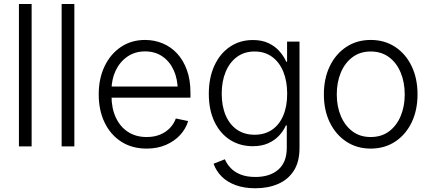

<svg xmlns="http://www.w3.org/2000/svg" viewBox="-20 -748 2202 981"><path d="M141.6 -727.5V0H76.7V-727.5Z M359.9 -727.5V0H294.9V-727.5Z M729.5 11.2Q654.3 11.2 599.4 -24.2Q544.4 -59.6 514.4 -122.1Q484.4 -184.6 484.4 -265.6Q484.4 -346.7 514.4 -409.4Q544.4 -472.2 597.9 -508.1Q651.4 -543.9 721.2 -543.9Q768.6 -543.9 810.5 -526.6Q852.5 -509.3 884.5 -475.1Q916.5 -440.9 934.8 -390.6Q953.1 -340.3 953.1 -274.9V-249H524.9V-305.7H917.5L888.2 -285.2Q888.2 -343.3 867.9 -388.4Q847.7 -433.6 810.1 -459.5Q772.5 -485.4 721.2 -485.4Q669.9 -485.4 631.3 -459Q592.8 -432.6 571.3 -387.9Q549.8 -343.3 549.8 -288.1V-257.3Q549.8 -194.8 571.8 -147.5Q593.8 -100.1 634 -74Q674.3 -47.9 729.5 -47.9Q768.1 -47.9 798.1 -60.3Q828.1 -72.8 848.4 -94.2Q868.7 -115.7 878.4 -142.6L941.4 -129.4Q929.7 -90.3 900.4 -58.3Q871.1 -26.4 827.6 -7.6Q784.2 11.2 729.5 11.2Z M1285.2 213.9Q1228 213.9 1184.8 198.2Q1141.6 182.6 1113 154.3Q1084.5 126 1071.3 88.4L1128.9 65.9Q1139.6 90.8 1159.4 111.3Q1179.2 131.8 1210.2 144Q1241.2 156.2 1285.2 156.2Q1358.4 156.2 1401.9 118.7Q1445.3 81.1 1445.3 6.8V-107.4H1440.9Q1428.2 -79.1 1405.8 -54.9Q1383.3 -30.8 1350.1 -15.9Q1316.9 -1 1271.5 -1Q1206.1 -1 1155.3 -33.4Q1104.5 -65.9 1075.7 -126.2Q1046.9 -186.5 1046.9 -268.6Q1046.9 -350.6 1075.4 -412.6Q1104 -474.6 1154.8 -509Q1205.6 -543.5 1272 -543.5Q1318.4 -543.5 1351.8 -527.6Q1385.3 -511.7 1407.7 -486.3Q1430.2 -460.9 1442.4 -432.6H1446.8V-535.6H1510.3V8.8Q1510.3 79.1 1481 124.5Q1451.7 169.9 1400.6 191.9Q1349.6 213.9 1285.2 213.9ZM1280.8 -59.6Q1332.5 -59.6 1369.9 -85Q1407.2 -110.4 1427.2 -157.5Q1447.3 -204.6 1447.3 -269.5Q1447.3 -333 1427.5 -381.6Q1407.7 -430.2 1370.4 -457.5Q1333 -484.9 1280.8 -484.9Q1228.5 -484.9 1190.9 -457.3Q1153.3 -429.7 1133.1 -381.1Q1112.8 -332.5 1112.8 -269.5Q1112.8 -206.1 1133.1 -158.7Q1153.3 -111.3 1190.9 -85.4Q1228.5 -59.6 1280.8 -59.6Z M1874 11.2Q1803.7 11.2 1749.8 -24.2Q1695.8 -59.6 1665.3 -122.1Q1634.8 -184.6 1634.8 -265.6Q1634.8 -347.7 1665.3 -410.4Q1695.8 -473.1 1749.8 -508.5Q1803.7 -543.9 1874 -543.9Q1944.8 -543.9 1998.8 -508.5Q2052.7 -473.1 2083 -410.4Q2113.3 -347.7 2113.3 -265.6Q2113.3 -184.6 2083 -122.1Q2052.7 -59.6 1998.8 -24.2Q1944.8 11.2 1874 11.2ZM1874 -47.9Q1929.2 -47.9 1968 -76.9Q2006.8 -106 2027.3 -155.3Q2047.9 -204.6 2047.9 -265.6Q2047.9 -327.1 2027.3 -377Q2006.8 -426.8 1967.8 -455.8Q1928.7 -484.9 1874 -484.9Q1819.8 -484.9 1781 -455.8Q1742.2 -426.8 1721.4 -377.2Q1700.7 -327.6 1700.7 -265.6Q1700.7 -204.6 1721.4 -155.3Q1742.2 -106 1780.8 -76.9Q1819.3 -47.9 1874 -47.9Z"/></svg>

Font: Inter 20pt Light
Style: Regular
Weight: 300
Version: Version 4.001;git-66647c0bb